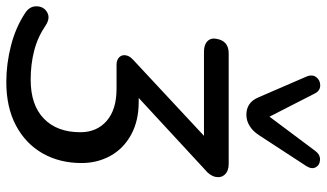

<svg xmlns="http://www.w3.org/2000/svg" viewBox="-268 -580 995 584"><g transform="rotate(90 229.0 -288.5)"><path d="M-23 131.9Q-44 118.3 -43.3 96.7Q-42.7 75.2 -25.1 65.1Q-7.6 54.9 14.8 69.6Q50.4 93.9 91.5 104.5Q132.6 115.2 179.9 115.2Q257 115.2 298.3 75.1Q339.7 35 339.7 -36Q339.7 -85.9 305.3 -115.9Q271 -146 207.5 -146H134.4Q119.9 -146 111.8 -154Q103.7 -162.1 105.7 -174Q107.6 -186 119.5 -196.6L376.7 -436.2L374.8 -411.9H94.7Q73.6 -411.9 62.9 -422.4Q52.2 -432.9 55.5 -449.7Q61.6 -487.1 99.8 -487.1H436.3Q457.2 -487.1 468.1 -475.6Q479.1 -464 475.5 -446.9Q471.9 -429.8 453.5 -414.9L208.4 -188.4L186.3 -213.4H247.2Q305.1 -213.4 347.3 -190.3Q389.6 -167.1 411.5 -127.4Q433.4 -87.6 433.4 -39.6Q433.4 27 404.1 78.7Q374.7 130.5 319.3 159.9Q263.9 189.3 187.4 189.3Q131.3 189.3 75.9 175Q20.6 160.8 -23 131.9ZM233.7 -577.5 170.4 -723.7Q162.9 -741.6 172.5 -753.8Q182 -765.9 197.9 -765.5Q213.8 -765.1 221.9 -748.9L292.4 -611.2L396.9 -750.9Q407.9 -765.5 423.7 -764.9Q439.4 -764.3 446.3 -751.9Q453.1 -739.6 442.3 -722.7L348.6 -579.2Q336.6 -560.6 320.6 -550.8Q304.7 -540.9 286.5 -540.9Q249 -540.9 233.7 -577.5Z"/></g></svg>

Font: SN Pro Thin
Style: Italic
Weight: 200
Italic angle: -9°
Designer: Tobias Whetton
Foundry: Supernotes
Version: Version 1.003;Glyphs 3.3 (3324)